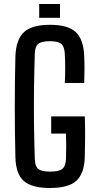

<svg xmlns="http://www.w3.org/2000/svg" viewBox="-20 -932 480 960"><path d="M230 8Q138 8 98.5 -27.5Q59 -63 57 -146Q54 -268 54 -399Q54 -530 57 -650Q60 -734 99.5 -771Q139 -808 230 -808Q319 -808 358 -772.5Q397 -737 401 -654Q404 -586 401 -517H304Q306 -557 306 -590.5Q306 -624 304 -664Q302 -699 286.5 -712.5Q271 -726 230 -726Q187 -726 171 -712.5Q155 -699 154 -664Q151 -570 150 -485Q149 -400 150 -315Q151 -230 154 -137Q155 -101 171 -87.5Q187 -74 230 -74Q275 -74 291.5 -87.5Q308 -101 310 -137Q312 -200 310 -264H236V-350H404Q406 -292 405.5 -242Q405 -192 404 -146Q401 -63 361 -27.5Q321 8 230 8ZM176 -843V-912H280V-843Z"/></svg>

Font: Big Shoulders Text SemiBold
Style: Regular
Weight: 600
Designer: Patric King
Foundry: XO Type Co
Version: Version 1.000; ttfautohint (v1.8.2)